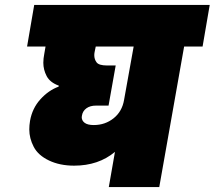

<svg xmlns="http://www.w3.org/2000/svg" viewBox="-20 -760 872 780"><path d="M803 -571H728L627 0H422L447 -143Q380 -87 281 -87Q223 -87 179 -108Q135 -129 117 -163.5Q99 -198 99 -234Q99 -251 102 -269Q111 -320 144 -356.5Q177 -393 218 -408L219 -412Q183 -425 169.5 -451Q156 -477 156 -505Q156 -522 160 -542L165 -571H90L119 -740H832ZM523 -571H369L365 -552Q363 -543 363 -536Q363 -519 372.5 -506.5Q382 -494 415 -494H450L421 -331H370Q346 -331 331 -320Q316 -309 313 -291Q312 -287 312 -284Q312 -270 324 -261Q336 -252 361 -252Q407 -252 441.5 -279.5Q476 -307 484 -354Z"/></svg>

Font: Fz Poppins Black
Style: Italic
Weight: 900
Italic angle: -10°
Designer: Ninad Kale (Devanagari), Jonny Pinhorn (Latin)
Foundry: Indian Type Foundry
Version: Vit hóa bi Vntype.Com & FontZin.Com